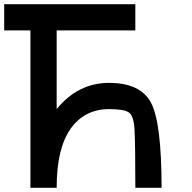

<svg xmlns="http://www.w3.org/2000/svg" viewBox="-20 -895 915 915"><path d="M500 -500Q648.4 -500 699.2 -406.2Q750 -312.5 750 0H625Q625 -210.9 621.1 -277.3Q617.2 -343.8 593.8 -359.4Q570.3 -375 500 -375Q382.8 -375 316.4 -281.2Q250 -187.5 250 0H125V-750H0V-875H625V-750H250V-375Q351.6 -500 500 -500Z"/></svg>

Font: CraftyPE
Style: Regular
Weight: 400
Designer: Erek Butcher
Foundry: Haunted Coop
Version: Version 0.018;April 4, 2024;FontCreator 15.0.0.2962 64-bit